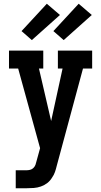

<svg xmlns="http://www.w3.org/2000/svg" viewBox="-20 -1005 540 1025"><path d="M64 0V-96H121Q131 -96 141 -98.5Q151 -101 158.5 -108.5Q166 -116 169.5 -125.5Q173 -135 175 -145L194 -214L77 -639H28V-735H211V-639H188L253 -359L314 -639H289V-735H472V-639H423L283 -120Q279 -103 273.5 -87Q268 -71 258 -57Q248 -40 232.5 -28Q217 -16 198.5 -9.5Q180 -3 160.5 -1.5Q141 0 121 0ZM320 -791 265 -839 400 -985 470 -925ZM150 -791 95 -839 230 -985 300 -925Z"/></svg>

Font: Iosevka Slab
Style: Bold
Weight: 700
Monospace: yes
Designer: Belleve Invis
Foundry: Belleve Invis
Version: Version 11.1.1; ttfautohint (v1.8.3)